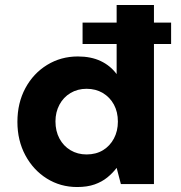

<svg xmlns="http://www.w3.org/2000/svg" viewBox="-20 -740 728 772"><path d="M312 -563V-649H668V-563ZM290 12Q223 12 168.5 -22Q114 -56 82 -115.5Q50 -175 50 -250Q50 -326 82 -385.5Q114 -445 169.5 -479Q225 -513 293 -513Q346 -513 385 -494.5Q424 -476 449 -442V-720H599V0H466L449 -65Q433 -44 411.5 -26.5Q390 -9 360.5 1.5Q331 12 290 12ZM328 -119Q366 -119 394 -136Q422 -153 438 -183Q454 -213 454 -251Q454 -290 438 -319.5Q422 -349 393.5 -366Q365 -383 328 -383Q292 -383 263.5 -366Q235 -349 219 -319Q203 -289 203 -252Q203 -213 219 -183Q235 -153 263.5 -136Q292 -119 328 -119Z"/></svg>

Font: DM Sans 17pt Black
Style: Regular
Weight: 900
Version: Version 4.004;gftools[0.9.30]